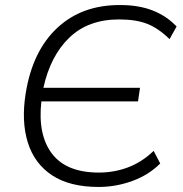

<svg xmlns="http://www.w3.org/2000/svg" viewBox="-20 -733 727 761"><path d="M371 8Q256 8 186 -38.5Q116 -85 90 -169Q64 -253 82 -364Q109 -531 207 -622.5Q305 -714 457 -713Q530 -713 585 -691.5Q640 -670 680 -628L652 -578Q608 -621 563.5 -638.5Q519 -656 452 -656Q330 -656 255 -584Q180 -512 152 -385H535L527 -331H144Q129 -199 186 -124Q243 -49 372 -49Q432 -49 487 -69.5Q542 -90 589 -135L615 -85Q569 -39 504 -15.5Q439 8 371 8Z"/></svg>

Font: Mulish Light
Style: Italic
Weight: 300
Italic angle: -9°
Designer: Vernon Adams
Foundry: Vernon Adams
Version: Version 3.603; ttfautohint (v1.8.3)